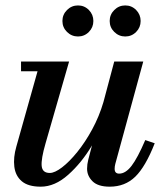

<svg xmlns="http://www.w3.org/2000/svg" viewBox="-20 -691 627 721"><path d="M391.9 -612.1Q391.9 -636.2 409.1 -653.4Q426.4 -670.6 450.4 -670.6Q474.4 -670.6 491.3 -653.4Q508.1 -636.2 508.1 -612.1Q508.1 -588.1 491.3 -571.1Q474.4 -554 450.4 -554Q426.4 -554 409.1 -571.1Q391.9 -588.1 391.9 -612.1ZM214.4 -612.1Q214.4 -636.2 231.6 -653.4Q248.9 -670.6 272.9 -670.6Q296.9 -670.6 313.8 -653.4Q330.6 -636.2 330.6 -612.1Q330.6 -588.1 313.8 -571.1Q296.9 -554 272.9 -554Q248.9 -554 231.6 -571.1Q214.4 -588.1 214.4 -612.1ZM239.5 -460 151 -152.5Q134 -94 136.5 -67.8Q139 -41.5 167 -41.5Q185.5 -41.5 213 -62.5Q240.5 -83.5 270.2 -120.2Q300 -157 326.2 -205.2Q352.5 -253.5 368.5 -308L409 -460H518L413 -75.5Q410.5 -66 410.5 -57Q410.5 -39 427.5 -39Q451.5 -39 474 -68.2Q496.5 -97.5 525.5 -165L561 -153Q526.5 -65 488 -27.5Q449.5 10 392 10Q348 10 327.5 -10.2Q307 -30.5 307 -57.5Q307 -74 311.5 -91.5L325.5 -145Q286.5 -79.5 236.2 -34.8Q186 10 133 10Q86 10 62 -10.2Q38 -30.5 33.8 -65Q29.5 -99.5 41.5 -141L121 -423.5H59V-460Z"/></svg>

Font: Bodoni* 06pt Medium
Style: Italic
Weight: 500
Italic angle: -13°
Version: Version 2.3